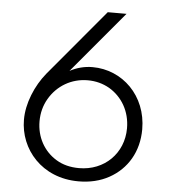

<svg xmlns="http://www.w3.org/2000/svg" viewBox="-57 -877 840 944"><g transform="rotate(5 363.0 -404.5)"><path d="M365 16C421.5 16 472 4 515.5 -20C603 -68 655.5 -156 655.5 -266C655.5 -432 533.5 -549.5 386 -549.5C346 -549.5 308.5 -539.5 274 -521L529 -825H436.5L162 -497.5C135.5 -465 113.5 -428 97 -386C80.5 -344 72 -303 72 -263C72 -118 183.5 16 365 16ZM362.5 -49C319 -49 281.5 -58.5 249.5 -78C185.5 -116.5 149 -185 149 -261.5C149 -303 159 -340.5 178.5 -374C218 -441.5 287.5 -483 368 -483C407.5 -483 443 -473.5 475.5 -455C539.5 -417 580.5 -348.5 580.5 -264.5C580.5 -141 487.5 -49 362.5 -49Z"/></g></svg>

Font: Spartan
Style: Regular
Weight: 400
Designer: Matt Bailey, Mirko Velimirovic
Foundry: Matt Bailey
Version: Version 1.003